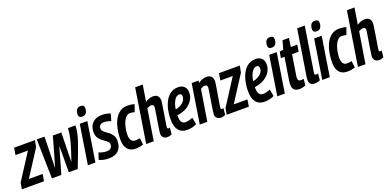

<svg xmlns="http://www.w3.org/2000/svg" viewBox="-23 -1616 5035 2488"><g transform="rotate(-20 2494.5 -372.0)"><path d="M-18 0 -4 -86 227 -445H56L71 -541H359L341 -449L113 -95H302L287 0Z M752 0H629L630 -363Q605 -274 578.5 -182Q552 -90 526 0H396L384 -541H491L480 -109Q510 -212 539 -312.5Q568 -413 597 -517H714L705 -111Q734 -195 753.5 -256Q773 -317 785.5 -364.5Q798 -412 804.5 -453.5Q811 -495 814 -541H917Q916 -488 905 -437Q894 -386 874 -325.5Q854 -265 823.5 -186.5Q793 -108 752 0Z M1064 -754Q1115 -754 1114 -707Q1113 -669 1096.5 -643Q1080 -617 1041 -617Q990 -617 991 -665Q992 -702 1008 -728Q1024 -754 1064 -754ZM892 0 977 -541H1081L996 0Z M1047 -18 1078 -110Q1099 -99 1129 -92.5Q1159 -86 1185 -86Q1224 -86 1242.5 -105.5Q1261 -125 1261 -152Q1261 -176 1245.5 -192Q1230 -208 1207 -223Q1184 -238 1161 -257.5Q1138 -277 1122.5 -306Q1107 -335 1107 -380Q1107 -426 1126 -465Q1145 -504 1184.5 -527.5Q1224 -551 1286 -551Q1320 -551 1350.5 -544.5Q1381 -538 1400 -528L1372 -433Q1351 -442 1326.5 -448Q1302 -454 1279 -454Q1242 -454 1224.5 -437Q1207 -420 1207 -393Q1207 -369 1222.5 -352.5Q1238 -336 1261 -320.5Q1284 -305 1307 -285.5Q1330 -266 1345.5 -238Q1361 -210 1361 -167Q1361 -81 1313.5 -35.5Q1266 10 1182 10Q1138 10 1105.5 2.5Q1073 -5 1047 -18Z M1549 10Q1477 10 1439 -35.5Q1401 -81 1401 -162Q1401 -273 1427.5 -361Q1454 -449 1506 -500Q1558 -551 1634 -551Q1689 -551 1732 -537L1697 -439Q1679 -445 1664 -447Q1649 -449 1632 -449Q1596 -449 1568 -411.5Q1540 -374 1524 -314.5Q1508 -255 1508 -189Q1508 -144 1526 -118Q1544 -92 1579 -92Q1596 -92 1612.5 -94Q1629 -96 1645 -99L1656 -8Q1635 0 1606 5Q1577 10 1549 10Z M2021 -110Q2021 -92 2040 -92Q2048 -92 2058 -96L2049 -7Q2020 10 1987 10Q1952 10 1931.5 -10.5Q1911 -31 1911 -62Q1911 -71 1914.5 -98.5Q1918 -126 1924 -164Q1930 -202 1937 -243.5Q1944 -285 1949.5 -321.5Q1955 -358 1959 -383.5Q1963 -409 1963 -414Q1963 -430 1955.5 -440Q1948 -450 1928 -450Q1915 -450 1899 -444.5Q1883 -439 1869 -430L1800 0H1696L1813 -740H1918L1881 -514Q1910 -533 1935.5 -542Q1961 -551 1989 -551Q2033 -551 2053.5 -527Q2074 -503 2074 -462Q2074 -454 2070 -427Q2066 -400 2060 -362Q2054 -324 2047.5 -282.5Q2041 -241 2034.5 -204Q2028 -167 2024.5 -141.5Q2021 -116 2021 -110Z M2392 -21Q2362 -5 2327 2.5Q2292 10 2259 10Q2183 10 2142.5 -41Q2102 -92 2102 -187Q2102 -287 2128 -369.5Q2154 -452 2205.5 -501.5Q2257 -551 2333 -551Q2390 -551 2419.5 -520Q2449 -489 2449 -440Q2449 -366 2402.5 -310.5Q2356 -255 2279 -229Q2241 -216 2203 -212V-205Q2203 -144 2221 -118Q2239 -92 2274 -92Q2295 -92 2320.5 -98Q2346 -104 2374 -116ZM2317 -458Q2279 -458 2250 -413Q2221 -368 2209 -291Q2234 -295 2257 -305Q2300 -322 2325.5 -351.5Q2351 -381 2351 -419Q2351 -440 2342.5 -449Q2334 -458 2317 -458Z M2520 -541H2615L2610 -509Q2640 -531 2669.5 -541Q2699 -551 2727 -551Q2770 -551 2791.5 -527Q2813 -503 2813 -462Q2813 -454 2809.5 -427Q2806 -400 2799.5 -362Q2793 -324 2786 -282.5Q2779 -241 2773 -203.5Q2767 -166 2763 -141Q2759 -116 2759 -110Q2759 -92 2778 -92Q2782 -92 2786.5 -92.5Q2791 -93 2796 -95L2787 -7Q2774 2 2757.5 6Q2741 10 2725 10Q2690 10 2670 -10Q2650 -30 2650 -59Q2650 -73 2655.5 -110Q2661 -147 2668.5 -195Q2676 -243 2684 -290Q2692 -337 2697 -371.5Q2702 -406 2702 -414Q2702 -430 2694.5 -440.5Q2687 -451 2667 -451Q2653 -451 2637.5 -445Q2622 -439 2608 -430L2539 0H2435Z M2807 0 2821 -86 3052 -445H2881L2896 -541H3184L3166 -449L2938 -95H3127L3112 0Z M3460 -21Q3430 -5 3395 2.5Q3360 10 3327 10Q3251 10 3210.5 -41Q3170 -92 3170 -187Q3170 -287 3196 -369.5Q3222 -452 3273.5 -501.5Q3325 -551 3401 -551Q3458 -551 3487.5 -520Q3517 -489 3517 -440Q3517 -366 3470.5 -310.5Q3424 -255 3347 -229Q3309 -216 3271 -212V-205Q3271 -144 3289 -118Q3307 -92 3342 -92Q3363 -92 3388.5 -98Q3414 -104 3442 -116ZM3385 -458Q3347 -458 3318 -413Q3289 -368 3277 -291Q3302 -295 3325 -305Q3368 -322 3393.5 -351.5Q3419 -381 3419 -419Q3419 -440 3410.5 -449Q3402 -458 3385 -458Z M3676 -754Q3727 -754 3726 -707Q3725 -669 3708.5 -643Q3692 -617 3653 -617Q3602 -617 3603 -665Q3604 -702 3620 -728Q3636 -754 3676 -754ZM3504 0 3589 -541H3693L3608 0Z M3902 -98 3894 -9Q3854 10 3806 10Q3766 10 3739.5 -10.5Q3713 -31 3713 -83Q3713 -97 3715 -118Q3717 -139 3720 -157L3767 -449H3717L3732 -534L3783 -541L3816 -660H3905L3887 -541H3977L3961 -448H3871L3826 -168Q3824 -159 3823.5 -151.5Q3823 -144 3823 -137Q3823 -115 3832.5 -103.5Q3842 -92 3864 -92Q3873 -92 3882 -93.5Q3891 -95 3902 -98Z M4047 -740H4152L4058 -148Q4056 -137 4055 -128.5Q4054 -120 4054 -114Q4054 -93 4075 -93Q4087 -93 4102 -97L4093 -8Q4061 10 4019 10Q3980 10 3961.5 -10.5Q3943 -31 3943 -66Q3943 -81 3946 -101Z M4296 -754Q4347 -754 4346 -707Q4345 -669 4328.5 -643Q4312 -617 4273 -617Q4222 -617 4223 -665Q4224 -702 4240 -728Q4256 -754 4296 -754ZM4124 0 4209 -541H4313L4228 0Z M4469 10Q4397 10 4359 -35.5Q4321 -81 4321 -162Q4321 -273 4347.5 -361Q4374 -449 4426 -500Q4478 -551 4554 -551Q4609 -551 4652 -537L4617 -439Q4599 -445 4584 -447Q4569 -449 4552 -449Q4516 -449 4488 -411.5Q4460 -374 4444 -314.5Q4428 -255 4428 -189Q4428 -144 4446 -118Q4464 -92 4499 -92Q4516 -92 4532.5 -94Q4549 -96 4565 -99L4576 -8Q4555 0 4526 5Q4497 10 4469 10Z M4941 -110Q4941 -92 4960 -92Q4968 -92 4978 -96L4969 -7Q4940 10 4907 10Q4872 10 4851.5 -10.5Q4831 -31 4831 -62Q4831 -71 4834.5 -98.5Q4838 -126 4844 -164Q4850 -202 4857 -243.5Q4864 -285 4869.5 -321.5Q4875 -358 4879 -383.5Q4883 -409 4883 -414Q4883 -430 4875.5 -440Q4868 -450 4848 -450Q4835 -450 4819 -444.5Q4803 -439 4789 -430L4720 0H4616L4733 -740H4838L4801 -514Q4830 -533 4855.5 -542Q4881 -551 4909 -551Q4953 -551 4973.5 -527Q4994 -503 4994 -462Q4994 -454 4990 -427Q4986 -400 4980 -362Q4974 -324 4967.5 -282.5Q4961 -241 4954.5 -204Q4948 -167 4944.5 -141.5Q4941 -116 4941 -110Z"/></g></svg>

Font: Georama Condensed SemiBold
Style: Italic
Weight: 600
Width: 3
Italic angle: -9°
Designer: Jean-Baptiste Levee
Foundry: Production Type
Version: Version 1.000